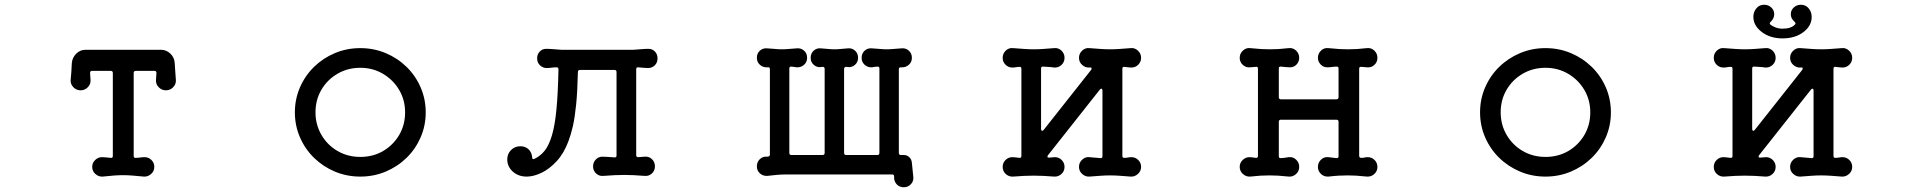

<svg xmlns="http://www.w3.org/2000/svg" viewBox="-20 -721 8040 810"><path d="M722 -383Q723 -366 710.5 -353Q698 -340 680 -340Q662 -340 649.5 -353Q637 -366 638 -383L640 -413Q640 -422 632 -422H553Q544 -422 544 -413V-63Q544 -55 551 -55Q562 -55 571.5 -56.5Q581 -58 590 -58Q607 -58 619 -46Q631 -34 631 -17Q631 1 617.5 13Q604 25 587 24Q555 21 536.5 19.5Q518 18 500 18Q479 18 461 19.5Q443 21 413 24Q396 25 382.5 13Q369 1 369 -17Q369 -34 381.5 -46Q394 -58 410 -58Q418 -58 427.5 -57Q437 -56 447 -55H449Q456 -55 456 -63V-413Q456 -422 447 -422H368Q360 -422 360 -413L362 -383Q363 -366 350.5 -353Q338 -340 320 -340Q302 -340 289.5 -353Q277 -366 278 -383Q280 -400 281 -418Q282 -436 283 -455Q285 -478 301.5 -494.5Q318 -511 341 -511H659Q682 -511 699 -494.5Q716 -478 717 -455Q718 -436 719.5 -418Q721 -400 722 -383Z M1500 -518Q1557 -518 1607 -497Q1657 -476 1695 -439Q1733 -402 1754.5 -352.5Q1776 -303 1776 -247Q1776 -191 1754.5 -141.5Q1733 -92 1695 -55Q1657 -18 1607 3Q1557 24 1500 24Q1443 24 1393 3Q1343 -18 1305 -55Q1267 -92 1245.5 -141.5Q1224 -191 1224 -247Q1224 -303 1245.5 -352.5Q1267 -402 1305 -439Q1343 -476 1393 -497Q1443 -518 1500 -518ZM1500 -59Q1554 -59 1596.5 -84Q1639 -109 1664 -151.5Q1689 -194 1689 -247Q1689 -299 1664 -341.5Q1639 -384 1596 -409.5Q1553 -435 1500 -435Q1447 -435 1404 -410Q1361 -385 1336 -342.5Q1311 -300 1311 -247Q1311 -195 1336 -152Q1361 -109 1404 -84Q1447 -59 1500 -59Z M2699 -60Q2717 -62 2730 -50Q2743 -38 2743 -19Q2743 -1 2730 11Q2717 23 2699 21Q2674 19 2653.5 18Q2633 17 2613 17Q2594 17 2573 18Q2552 19 2526 21Q2508 23 2495 11Q2482 -1 2482 -19Q2482 -36 2493.5 -48Q2505 -60 2521 -60Q2532 -60 2545.5 -59Q2559 -58 2572 -57H2574Q2581 -57 2581 -65V-417Q2581 -426 2572 -426H2427Q2418 -426 2418 -417Q2416 -333 2410.5 -279Q2405 -225 2397 -189.5Q2389 -154 2378 -125Q2359 -74 2328.5 -41Q2298 -8 2264.5 8Q2231 24 2202 24Q2167 24 2143.5 3Q2120 -18 2120 -49Q2120 -72 2136 -88Q2152 -104 2175 -104Q2196 -104 2209.5 -91.5Q2223 -79 2225 -58Q2225 -46 2235 -51Q2260 -63 2278 -85.5Q2296 -108 2308.5 -150Q2321 -192 2327.5 -259.5Q2334 -327 2336 -428Q2336 -437 2329 -437Q2317 -437 2307 -435.5Q2297 -434 2286 -434Q2270 -434 2258 -445.5Q2246 -457 2246 -475Q2246 -492 2257 -503.5Q2268 -515 2284 -515Q2298 -515 2315 -513.5Q2332 -512 2348 -511H2652Q2669 -512 2685.5 -513.5Q2702 -515 2716 -515Q2732 -515 2743 -503.5Q2754 -492 2754 -475Q2754 -457 2742.5 -445.5Q2731 -434 2714 -434Q2705 -434 2694.5 -435Q2684 -436 2673 -437H2671Q2664 -437 2664 -429V-66Q2664 -58 2673 -58Z M3833 25Q3835 43 3823 56Q3811 69 3793 69Q3774 69 3762.5 56Q3751 43 3752 25V23Q3752 15 3744 15H3295Q3276 15 3255.5 17Q3235 19 3217 21Q3199 22 3186 10.5Q3173 -1 3173 -19Q3173 -38 3186 -50Q3199 -62 3217 -60H3219Q3221 -60 3224.5 -62Q3228 -64 3228 -68V-429Q3228 -439 3218 -437H3217Q3199 -436 3186 -447.5Q3173 -459 3173 -477Q3173 -496 3186 -507.5Q3199 -519 3217 -517Q3235 -516 3250 -514.5Q3265 -513 3279 -513Q3293 -513 3308 -514.5Q3323 -516 3341 -517Q3359 -519 3372 -507.5Q3385 -496 3385 -477Q3385 -459 3372 -447.5Q3359 -436 3341 -437Q3336 -438 3330.5 -438.5Q3325 -439 3319 -440H3317Q3310 -440 3310 -432V-76Q3310 -67 3319 -67H3450Q3459 -67 3459 -76V-430Q3459 -439 3451 -439Q3446 -439 3443 -438Q3426 -436 3413 -447.5Q3400 -459 3400 -477Q3400 -496 3413 -507.5Q3426 -519 3443 -517Q3460 -516 3473.5 -514.5Q3487 -513 3500 -513Q3514 -513 3527.5 -514.5Q3541 -516 3557 -517Q3574 -519 3587 -507.5Q3600 -496 3600 -477Q3600 -459 3587 -447.5Q3574 -436 3557 -438Q3556 -438 3554.5 -438.5Q3553 -439 3551 -439Q3541 -439 3541 -430V-76Q3541 -67 3550 -67H3681Q3690 -67 3690 -76V-432Q3690 -440 3683 -440Q3676 -440 3670.5 -439Q3665 -438 3659 -437Q3641 -436 3628 -447.5Q3615 -459 3615 -477Q3615 -496 3628 -507.5Q3641 -519 3659 -517Q3677 -516 3692 -514.5Q3707 -513 3721 -513Q3735 -513 3750 -514.5Q3765 -516 3783 -517Q3801 -519 3814 -507.5Q3827 -496 3827 -477Q3827 -459 3814 -447.5Q3801 -436 3783 -437H3780Q3772 -437 3772 -429V-76Q3772 -67 3781 -67H3793Q3807 -67 3816.5 -57.5Q3826 -48 3827 -34Q3828 -19 3830 -4Q3832 11 3833 25Z M4753 -58Q4770 -58 4782 -46Q4794 -34 4794 -17Q4794 1 4780.5 13Q4767 25 4750 24Q4725 22 4704 20.5Q4683 19 4663 19Q4644 19 4623 20.5Q4602 22 4576 24Q4559 25 4545.5 13Q4532 1 4532 -17Q4532 -35 4545.5 -47.5Q4559 -60 4576 -58Q4587 -57 4598.5 -56Q4610 -55 4622 -54H4624Q4631 -54 4631 -62V-339Q4631 -345 4627.5 -346.5Q4624 -348 4620 -343L4401 -66Q4399 -64 4399 -60Q4399 -56 4405 -56Q4411 -56 4418 -57Q4425 -58 4430 -58Q4447 -58 4459 -46Q4471 -34 4471 -17Q4471 1 4458 13Q4445 25 4427 24Q4403 22 4382 21Q4361 20 4341 20Q4321 20 4300 21Q4279 22 4254 24Q4236 25 4223 13Q4210 1 4210 -17Q4210 -34 4222 -46Q4234 -58 4251 -58Q4257 -58 4265 -57Q4273 -56 4280 -55H4282Q4289 -55 4289 -63V-431Q4289 -439 4282 -439Q4274 -439 4266.5 -437.5Q4259 -436 4251 -436Q4234 -436 4222 -448Q4210 -460 4210 -477Q4210 -495 4223 -507.5Q4236 -520 4254 -518Q4280 -516 4301 -514.5Q4322 -513 4341 -513Q4361 -513 4381.5 -514.5Q4402 -516 4427 -518Q4445 -520 4458 -507.5Q4471 -495 4471 -477Q4471 -459 4458 -447Q4445 -435 4427 -436Q4417 -438 4405 -438.5Q4393 -439 4381 -440H4379Q4372 -440 4372 -432V-177Q4372 -171 4375.5 -169.5Q4379 -168 4383 -173L4583 -426Q4585 -428 4585 -432Q4585 -438 4577 -436H4576Q4559 -435 4545.5 -447Q4532 -459 4532 -477Q4532 -495 4545.5 -507.5Q4559 -520 4576 -518Q4602 -516 4623 -514.5Q4644 -513 4663 -513Q4683 -513 4703.5 -514.5Q4724 -516 4750 -518Q4767 -520 4780.5 -507.5Q4794 -495 4794 -477Q4794 -460 4782 -448Q4770 -436 4753 -436Q4747 -436 4739.5 -437Q4732 -438 4724 -439H4722Q4715 -439 4715 -431V-63Q4715 -55 4723 -55Q4731 -55 4738.5 -56.5Q4746 -58 4753 -58Z M5750 -58Q5767 -58 5779 -46Q5791 -34 5791 -17Q5791 1 5778 13Q5765 25 5747 24Q5719 21 5701 20Q5683 19 5666 19Q5646 19 5628 20Q5610 21 5584 24Q5566 25 5553 13Q5540 1 5540 -17Q5540 -35 5553 -47.5Q5566 -60 5584 -58Q5592 -57 5600.5 -56Q5609 -55 5618 -54H5620Q5627 -54 5627 -62V-207Q5627 -216 5618 -216H5384Q5375 -216 5375 -207V-62Q5375 -54 5382 -54Q5392 -54 5400.5 -55.5Q5409 -57 5417 -58Q5435 -60 5448 -47.5Q5461 -35 5461 -17Q5461 1 5448 13Q5435 25 5418 24Q5390 21 5371.5 20Q5353 19 5336 19Q5316 19 5298.5 20Q5281 21 5254 24Q5237 25 5223.5 13Q5210 1 5210 -17Q5210 -34 5222.5 -46Q5235 -58 5251 -58Q5256 -58 5263.5 -57Q5271 -56 5278 -55H5280Q5287 -55 5287 -64V-431Q5287 -441 5278 -439L5254 -437Q5237 -435 5223.5 -447Q5210 -459 5210 -477Q5210 -495 5223.5 -507.5Q5237 -520 5254 -518Q5283 -515 5301 -514Q5319 -513 5336 -513Q5356 -513 5373.5 -514Q5391 -515 5417 -518Q5435 -520 5448 -507.5Q5461 -495 5461 -477Q5461 -461 5450 -449Q5439 -437 5422 -437Q5414 -437 5404.5 -438Q5395 -439 5384 -440H5382Q5375 -440 5375 -432V-311Q5375 -302 5384 -302H5618Q5627 -302 5627 -311V-432Q5627 -440 5620 -440Q5609 -440 5599.5 -438.5Q5590 -437 5579 -437Q5563 -437 5551.5 -449Q5540 -461 5540 -477Q5540 -495 5553 -507.5Q5566 -520 5584 -518Q5613 -515 5631 -514Q5649 -513 5666 -513Q5686 -513 5703.5 -514Q5721 -515 5747 -518Q5765 -520 5778 -507.5Q5791 -495 5791 -477Q5791 -459 5778 -447Q5765 -435 5747 -437L5723 -439H5721Q5714 -439 5714 -431V-64Q5714 -55 5723 -55Q5731 -55 5737 -56.5Q5743 -58 5750 -58Z M6500 -518Q6557 -518 6607 -497Q6657 -476 6695 -439Q6733 -402 6754.5 -352.5Q6776 -303 6776 -247Q6776 -191 6754.5 -141.5Q6733 -92 6695 -55Q6657 -18 6607 3Q6557 24 6500 24Q6443 24 6393 3Q6343 -18 6305 -55Q6267 -92 6245.5 -141.5Q6224 -191 6224 -247Q6224 -303 6245.5 -352.5Q6267 -402 6305 -439Q6343 -476 6393 -497Q6443 -518 6500 -518ZM6500 -59Q6554 -59 6596.5 -84Q6639 -109 6664 -151.5Q6689 -194 6689 -247Q6689 -299 6664 -341.5Q6639 -384 6596 -409.5Q6553 -435 6500 -435Q6447 -435 6404 -410Q6361 -385 6336 -342.5Q6311 -300 6311 -247Q6311 -195 6336 -152Q6361 -109 6404 -84Q6447 -59 6500 -59Z M7500 -559Q7448 -559 7412.5 -586Q7377 -613 7377 -650Q7377 -660 7380 -669Q7393 -701 7423 -701Q7440 -701 7452.5 -689.5Q7465 -678 7465 -661Q7465 -644 7451 -630Q7443 -623 7448 -618Q7456 -611 7470 -605.5Q7484 -600 7500 -600Q7537 -600 7553 -618Q7555 -620 7555 -622Q7555 -625 7550 -630Q7535 -643 7535 -661Q7535 -678 7547.5 -689.5Q7560 -701 7577 -701Q7607 -701 7620 -669Q7623 -659 7623 -649Q7623 -612 7588 -585.5Q7553 -559 7500 -559ZM7753 -58Q7770 -58 7782 -46Q7794 -34 7794 -17Q7794 1 7780.5 13Q7767 25 7750 24Q7725 22 7704 20.5Q7683 19 7663 19Q7644 19 7623 20.5Q7602 22 7576 24Q7559 25 7545.5 13Q7532 1 7532 -17Q7532 -35 7545.5 -47.5Q7559 -60 7576 -58Q7587 -57 7598.5 -56Q7610 -55 7622 -54H7624Q7631 -54 7631 -62V-339Q7631 -345 7627.5 -346.5Q7624 -348 7620 -343L7401 -66Q7399 -64 7399 -60Q7399 -56 7405 -56Q7411 -56 7418 -57Q7425 -58 7430 -58Q7447 -58 7459 -46Q7471 -34 7471 -17Q7471 1 7458 13Q7445 25 7427 24Q7403 22 7382 21Q7361 20 7341 20Q7321 20 7300 21Q7279 22 7254 24Q7236 25 7223 13Q7210 1 7210 -17Q7210 -34 7222 -46Q7234 -58 7251 -58Q7257 -58 7265 -57Q7273 -56 7280 -55H7282Q7289 -55 7289 -63V-431Q7289 -439 7282 -439Q7274 -439 7266.5 -437.5Q7259 -436 7251 -436Q7234 -436 7222 -448Q7210 -460 7210 -477Q7210 -495 7223 -507.5Q7236 -520 7254 -518Q7280 -516 7301 -514.5Q7322 -513 7341 -513Q7361 -513 7381.5 -514.5Q7402 -516 7427 -518Q7445 -520 7458 -507.5Q7471 -495 7471 -477Q7471 -459 7458 -447Q7445 -435 7427 -436Q7417 -438 7405 -438.5Q7393 -439 7381 -440H7379Q7372 -440 7372 -432V-177Q7372 -171 7375.5 -169.5Q7379 -168 7383 -173L7583 -426Q7585 -428 7585 -432Q7585 -438 7577 -436H7576Q7559 -435 7545.5 -447Q7532 -459 7532 -477Q7532 -495 7545.5 -507.5Q7559 -520 7576 -518Q7602 -516 7623 -514.5Q7644 -513 7663 -513Q7683 -513 7703.5 -514.5Q7724 -516 7750 -518Q7767 -520 7780.5 -507.5Q7794 -495 7794 -477Q7794 -460 7782 -448Q7770 -436 7753 -436Q7747 -436 7739.5 -437Q7732 -438 7724 -439H7722Q7715 -439 7715 -431V-63Q7715 -55 7723 -55Q7731 -55 7738.5 -56.5Q7746 -58 7753 -58Z"/></svg>

Font: Kiwi Maru Medium
Style: Regular
Weight: 500
Designer: Hiroki-Chan
Version: Version 1.100